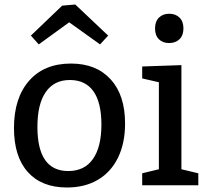

<svg xmlns="http://www.w3.org/2000/svg" viewBox="-20 -822 921 852"><path d="M535 -274Q535 -187 504 -123Q473 -59 415 -24.5Q357 10 277 10Q165 10 103.5 -58.5Q42 -127 42 -254Q42 -387 109 -463.5Q176 -540 295 -540Q407 -540 471 -470Q535 -400 535 -274ZM146 -259Q146 -63 283 -63Q355 -63 392.5 -116.5Q430 -170 430 -269Q430 -367 394.5 -417Q359 -467 290 -467Q220 -467 183 -413.5Q146 -360 146 -259ZM314 -802 460 -664 424 -625 287 -723 152 -625 117 -664 256 -797Z M785 -533V-71L860 -53V0H611V-53L685 -71V-457L611 -474V-527ZM668 -696Q668 -727 685.5 -744Q703 -761 731 -761Q759 -761 776.5 -744Q794 -727 794 -696Q794 -665 776.5 -648Q759 -631 730 -631Q702 -631 685 -648Q668 -665 668 -696Z"/></svg>

Font: Bitter Pro Medium
Style: Regular
Weight: 500
Designer: Sol Matas, and Bitter project Authors
Foundry: Sol Matas
Version: Version 1.010